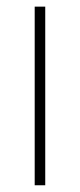

<svg xmlns="http://www.w3.org/2000/svg" viewBox="-20 -550 237 570"><path d="M83 -530.3H114.3V0H83Z"/></svg>

Font: Pretendard Thin
Style: Regular
Weight: 100
Designer: Base glyphs from Inter by Rasmus Andersson; Hangeul glyphs from Noto Sans CJK(Source Han Sans) by Jang Soo-young and Kan
Foundry: Kil Hyung-jin
Version: Version 1.309